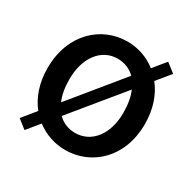

<svg xmlns="http://www.w3.org/2000/svg" viewBox="-137 -717 888 885"><g transform="rotate(30 307.0 -275.0)"><path d="M434 -382C447 -352 454 -314 454 -269C454 -155 394 -78 307 -78C271 -78 239 -91 215 -115ZM181 -168C168 -198 161 -236 161 -280C161 -395 221 -473 307 -473C344 -473 375 -460 400 -436ZM563 -540 515 -577 461 -511C417 -546 363 -564 307 -564C171 -564 48 -458 48 -274C48 -194 72 -129 110 -81L52 -10L99 27L153 -39C197 -5 251 13 307 13C443 13 566 -92 566 -274C566 -355 542 -420 504 -468Z"/></g></svg>

Font: Noto Sans T Chinese Medium
Style: Regular
Weight: 500
Designer: Ryoko NISHIZUKA (kana & ideographs); Paul D. Hunt (Latin, Greek & Cyrillic); Wenlong ZHANG (bopomofo); Sandoll Communica
Foundry: Adobe Systems Incorporated
Version: Version 1.000;PS 1;hotconv 1.0.78;makeotf.lib2.5.61930